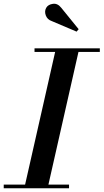

<svg xmlns="http://www.w3.org/2000/svg" viewBox="-61 -1009 555 1029"><path d="M216.5 -896Q192.5 -904 184.2 -927Q176 -950 187.5 -968.5Q197.5 -985 222.8 -988.5Q248 -992 267.5 -967L360.5 -852.5L349.5 -839.5ZM-41 -19.5H73.5L234.5 -730.5H124V-750H474V-730.5H359.5L198.5 -19.5H309V0H-41Z"/></svg>

Font: Bodoni* 11pt Medium
Style: Italic
Weight: 500
Italic angle: -13°
Version: Version 2.3